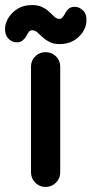

<svg xmlns="http://www.w3.org/2000/svg" viewBox="-53 -732 363 762"><path d="M128 10Q104 10 87 -7Q70 -24 70 -48V-468Q70 -492 87 -508.5Q104 -525 128 -525Q152 -525 169 -508.5Q186 -492 186 -468V-48Q186 -24 169 -7Q152 10 128 10ZM14 -564Q-6 -564 -20 -579Q-34 -594 -33 -620Q-32 -641 -19 -662Q-6 -683 17.5 -697.5Q41 -712 74 -712Q98 -712 114.5 -704Q131 -696 142.5 -685Q154 -674 163 -665.5Q172 -657 182 -657Q190 -657 195 -663Q200 -669 205 -678Q211 -690 220 -697.5Q229 -705 243 -705Q262 -705 277 -690Q292 -675 290 -647Q289 -625 275 -604Q261 -583 238 -570Q215 -557 183 -557Q160 -557 143.5 -565.5Q127 -574 115.5 -585Q104 -596 94.5 -604Q85 -612 75 -612Q67 -612 62 -606Q57 -600 52 -590Q47 -580 37.5 -572Q28 -564 14 -564Z"/></svg>

Font: National Park SemiBold
Style: Regular
Weight: 600
Designer: Andrea Herstowski, Ben Hoepner
Version: Version 1.009